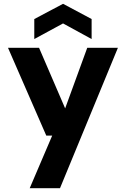

<svg xmlns="http://www.w3.org/2000/svg" viewBox="-20 -768 661 1008"><path d="M136 220 254 -56H223L22 -517H185L322 -199L438 -517H599L295 220ZM160 -563V-668L311 -748L461 -668V-563L311 -645Z"/></svg>

Font: DM Sans 11pt Black
Style: Regular
Weight: 900
Version: Version 4.004;gftools[0.9.30]